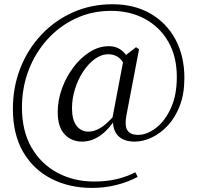

<svg xmlns="http://www.w3.org/2000/svg" viewBox="-20 -739 952 927"><path d="M376.5 -55.3Q325.6 -55.3 292.2 -90.3Q258.7 -125.2 258.7 -198.4Q258.7 -255.1 279 -311.1Q299.2 -367.2 333.9 -413.4Q368.5 -459.6 412.9 -487.8Q457.2 -516 506 -516Q537 -516 560.4 -500.8Q583.8 -485.6 603.3 -451.7L583.9 -419.7Q569.2 -450.8 549.5 -463.9Q529.7 -477 503.4 -477Q468.7 -477 437.2 -453.8Q405.8 -430.6 380.9 -392.6Q356 -354.6 341.8 -308.4Q327.6 -262.2 327.6 -216.2Q327.6 -160.4 349.5 -131.9Q371.4 -103.4 407.2 -103.4Q433.5 -103.4 463.8 -120.6Q494.1 -137.7 538.9 -189.8L548.3 -177.6H546.3Q508.8 -117.1 466.4 -86.2Q423.9 -55.3 376.5 -55.3ZM630.4 -55.3Q578.4 -55.3 551.3 -82.2Q524.2 -109.2 525.4 -159.1L522.6 -168.4L579.3 -466.5L636.7 -511L651.3 -501.2L591.1 -186Q580.7 -134.4 594.3 -111.1Q608 -87.8 646.7 -87.8Q688.5 -87.8 731.7 -120.2Q774.9 -152.6 804.3 -215.2Q833.7 -277.7 833.7 -367.7Q833.7 -466.1 792.7 -537.3Q751.8 -608.6 680 -647.6Q608.3 -686.6 516 -686.6Q423.9 -686.6 345.5 -649.9Q267 -613.2 208.5 -548.5Q150.1 -483.8 118.1 -399.8Q86 -315.7 86 -220.1Q86 -105.9 132.6 -26Q179.3 53.9 258.3 95.7Q337.3 137.4 433.6 137.4Q493.7 137.4 541.7 126.2Q589.8 115.1 633.3 92.8L644.7 115.1Q596.1 140.7 540.4 154.5Q484.8 168.3 424.2 168.3Q315.1 168.3 228.5 124.3Q141.8 80.3 92 -5Q42.2 -90.2 42.2 -213.3Q42.2 -317.8 77.9 -409.2Q113.6 -500.7 178.5 -570.1Q243.4 -639.5 331.2 -679Q419.1 -718.5 523.2 -718.5Q627.7 -718.5 705.8 -673.7Q783.9 -628.9 827 -548.9Q870.2 -469 870.2 -362.1Q870.2 -286.3 848.3 -229Q826.5 -171.8 790.6 -133.3Q754.7 -94.7 712.6 -75Q670.4 -55.3 630.4 -55.3Z"/></svg>

Font: Source Han Serif JP VF
Style: Regular
Weight: 250
Designer: Ryoko NISHIZUKA 西塚涼子 (kana & ideographs); Frank Grießhammer (Latin, Greek & Cyrillic); Wenlong ZHANG 张文龙 (bopomofo); San
Foundry: Adobe
Version: Version 2.001;hotconv 1.1.0;makeotfexe 2.6.0